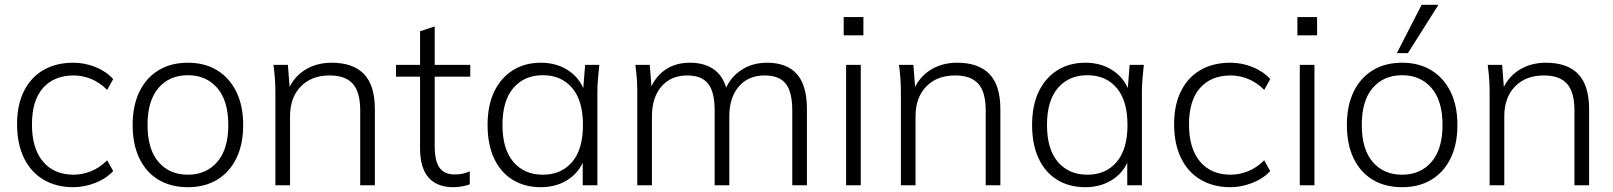

<svg xmlns="http://www.w3.org/2000/svg" viewBox="-20 -771 6714 799"><path d="M285 8Q214 8 161 -23.5Q108 -55 79.5 -114Q51 -173 51 -254Q51 -335 80 -392.5Q109 -450 161.5 -480Q214 -510 285 -510Q333 -510 377.5 -492Q422 -474 451 -442L426 -397Q395 -428 359 -442.5Q323 -457 287 -457Q205 -457 159 -405Q113 -353 113 -253Q113 -153 159 -98.5Q205 -44 287 -44Q321 -44 357.5 -58Q394 -72 426 -104L451 -59Q421 -27 375.5 -9.5Q330 8 285 8Z M762 8Q691 8 639.5 -23Q588 -54 560 -112Q532 -170 532 -251Q532 -331 560 -389Q588 -447 639.5 -478.5Q691 -510 762 -510Q832 -510 883.5 -478.5Q935 -447 963.5 -389Q992 -331 992 -251Q992 -170 963.5 -112Q935 -54 883.5 -23Q832 8 762 8ZM762 -44Q838 -44 884 -97Q930 -150 930 -251Q930 -352 884 -405Q838 -458 762 -458Q685 -458 639.5 -405Q594 -352 594 -251Q594 -150 639.5 -97Q685 -44 762 -44Z M1126 0V-389Q1126 -416 1124 -444Q1122 -472 1118 -501H1178L1187 -386H1175Q1197 -446 1246 -478Q1295 -510 1360 -510Q1449 -510 1494.5 -463Q1540 -416 1540 -316V0H1479V-311Q1479 -388 1448 -422.5Q1417 -457 1352 -457Q1276 -457 1231.5 -411Q1187 -365 1187 -287V0Z M1866 8Q1799 8 1763.5 -32Q1728 -72 1728 -155V-452H1628V-501H1728V-641L1789 -661V-501H1937V-452H1789V-164Q1789 -101 1809 -73Q1829 -45 1873 -45Q1893 -45 1908.5 -49Q1924 -53 1935 -58V-4Q1923 1 1904 4.5Q1885 8 1866 8Z M2231 8Q2163 8 2113 -23Q2063 -54 2036 -112Q2009 -170 2009 -251Q2009 -332 2036.5 -389.5Q2064 -447 2114 -478.5Q2164 -510 2231 -510Q2300 -510 2350.5 -474Q2401 -438 2417 -376H2405L2415 -501H2474Q2471 -472 2468.5 -444Q2466 -416 2466 -389V0H2405V-125H2416Q2400 -63 2349.5 -27.5Q2299 8 2231 8ZM2239 -44Q2316 -44 2361 -97Q2406 -150 2406 -251Q2406 -352 2361 -405Q2316 -458 2239 -458Q2162 -458 2116.5 -405Q2071 -352 2071 -251Q2071 -150 2116.5 -97Q2162 -44 2239 -44Z M2632 0V-389Q2632 -416 2630 -444Q2628 -472 2624 -501H2684L2693 -386H2681Q2700 -445 2744 -477.5Q2788 -510 2851 -510Q2915 -510 2955 -479Q2995 -448 3008 -383H2993Q3011 -441 3059 -475.5Q3107 -510 3172 -510Q3254 -510 3296 -463Q3338 -416 3338 -316V0H3277V-312Q3277 -388 3250 -422.5Q3223 -457 3162 -457Q3094 -457 3054.5 -411Q3015 -365 3015 -287V0H2954V-312Q2954 -388 2927 -422.5Q2900 -457 2840 -457Q2772 -457 2732.5 -411Q2693 -365 2693 -287V0Z M3501 0V-501H3562V0ZM3491 -624V-700H3573V-624Z M3729 0V-389Q3729 -416 3727 -444Q3725 -472 3721 -501H3781L3790 -386H3778Q3800 -446 3849 -478Q3898 -510 3963 -510Q4052 -510 4097.5 -463Q4143 -416 4143 -316V0H4082V-311Q4082 -388 4051 -422.5Q4020 -457 3955 -457Q3879 -457 3834.5 -411Q3790 -365 3790 -287V0Z M4497 8Q4429 8 4379 -23Q4329 -54 4302 -112Q4275 -170 4275 -251Q4275 -332 4302.5 -389.5Q4330 -447 4380 -478.5Q4430 -510 4497 -510Q4566 -510 4616.5 -474Q4667 -438 4683 -376H4671L4681 -501H4740Q4737 -472 4734.5 -444Q4732 -416 4732 -389V0H4671V-125H4682Q4666 -63 4615.5 -27.5Q4565 8 4497 8ZM4505 -44Q4582 -44 4627 -97Q4672 -150 4672 -251Q4672 -352 4627 -405Q4582 -458 4505 -458Q4428 -458 4382.5 -405Q4337 -352 4337 -251Q4337 -150 4382.5 -97Q4428 -44 4505 -44Z M5100 8Q5029 8 4976 -23.5Q4923 -55 4894.5 -114Q4866 -173 4866 -254Q4866 -335 4895 -392.5Q4924 -450 4976.5 -480Q5029 -510 5100 -510Q5148 -510 5192.5 -492Q5237 -474 5266 -442L5241 -397Q5210 -428 5174 -442.5Q5138 -457 5102 -457Q5020 -457 4974 -405Q4928 -353 4928 -253Q4928 -153 4974 -98.5Q5020 -44 5102 -44Q5136 -44 5172.5 -58Q5209 -72 5241 -104L5266 -59Q5236 -27 5190.5 -9.5Q5145 8 5100 8Z M5389 0V-501H5450V0ZM5379 -624V-700H5461V-624Z M5815 8Q5744 8 5692.5 -23Q5641 -54 5613 -112Q5585 -170 5585 -251Q5585 -331 5613 -389Q5641 -447 5692.5 -478.5Q5744 -510 5815 -510Q5885 -510 5936.5 -478.5Q5988 -447 6016.5 -389Q6045 -331 6045 -251Q6045 -170 6016.5 -112Q5988 -54 5936.5 -23Q5885 8 5815 8ZM5815 -44Q5891 -44 5937 -97Q5983 -150 5983 -251Q5983 -352 5937 -405Q5891 -458 5815 -458Q5738 -458 5692.5 -405Q5647 -352 5647 -251Q5647 -150 5692.5 -97Q5738 -44 5815 -44ZM5793 -550 5896 -751H5966L5839 -550Z M6179 0V-389Q6179 -416 6177 -444Q6175 -472 6171 -501H6231L6240 -386H6228Q6250 -446 6299 -478Q6348 -510 6413 -510Q6502 -510 6547.5 -463Q6593 -416 6593 -316V0H6532V-311Q6532 -388 6501 -422.5Q6470 -457 6405 -457Q6329 -457 6284.5 -411Q6240 -365 6240 -287V0Z"/></svg>

Font: Mulish ExtraLight Light
Style: Regular
Weight: 300
Version: Version 3.603